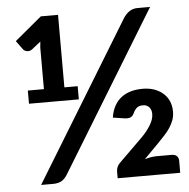

<svg xmlns="http://www.w3.org/2000/svg" viewBox="-52 -775 816 827"><g transform="rotate(-5 356.0 -362.0)"><path d="M207 -35.5Q194 -14.5 179.2 -7.2Q164.5 0 145.5 0H92.5L509.5 -682.5Q521 -701.5 536.5 -712.2Q552 -723 574.5 -723H627ZM564 -374.5Q593 -374.5 615.8 -366Q638.5 -357.5 654.2 -343Q670 -328.5 678 -308.8Q686 -289 686 -266Q686 -245.5 679.8 -228.5Q673.5 -211.5 663.2 -196Q653 -180.5 639.5 -166Q626 -151.5 611.5 -136.5L547.5 -71.5Q576 -80 600 -80H664.5Q678.5 -80 686.2 -72.5Q694 -65 694 -52.5V0H423.5V-28.5Q423.5 -37 426.8 -46.5Q430 -56 438 -64L542.5 -167Q565 -189.5 580.5 -214.8Q596 -240 596 -263Q596 -281 586.2 -292.2Q576.5 -303.5 559 -303.5Q542.5 -303.5 533 -295.8Q523.5 -288 516 -271.5Q507.5 -253.5 486.5 -253.5Q484 -253.5 481.2 -253.8Q478.5 -254 475 -254.5L425.5 -262Q430 -290.5 441.5 -311.8Q453 -333 471 -347Q489 -361 512.5 -367.8Q536 -374.5 564 -374.5ZM71 -410H140.5V-590L143 -615.5L104.5 -585Q96 -579 87.5 -579Q80 -579 74 -582Q68 -585 65.5 -589L38 -626.5L154.5 -723.5H229V-410H286.5V-353H71Z"/></g></svg>

Font: Lato TR
Style: Bold
Weight: 700
Designer: Lukasz Dziedzic
Foundry: tyPoland Lukasz Dziedzic
Version: Version 1.104 2013